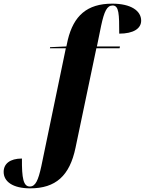

<svg xmlns="http://www.w3.org/2000/svg" viewBox="-114 -790 792 1050"><path d="M51 240C190 240 267 172 299 18L413 -526H540L542 -536H416L439 -649C456 -728 471 -760 502 -760C537 -760 538 -712 538 -606C616 -606 658 -634 658 -677C658 -731 602 -770 500 -770C361 -770 289 -703 257 -573L249 -536L160 -532L159 -526H246L112 119C95 197 80 230 49 230C14 230 5 185 6 77C-60 77 -94 106 -94 150C-94 203 -44 240 51 240Z"/></svg>

Font: Noto Serif Display SemiCondensed ExtraBold
Style: Italic
Weight: 800
Width: 4
Italic angle: -12°
Designer: Monotype Design Team
Foundry: Monotype Imaging Inc.
Version: Version 2.009